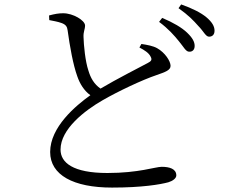

<svg xmlns="http://www.w3.org/2000/svg" viewBox="-20 -810 1040 869"><path d="M611 -595C632 -584 654 -571 662 -553C669 -540 665 -533 649 -525C612 -505 509 -453 435 -409C406 -429 390 -457 380 -491C366 -532 359 -605 358 -643C357 -667 365 -677 365 -695C364 -718 311 -750 266 -750C246 -750 228 -747 202 -740L203 -719C218 -716 242 -712 258 -706C278 -699 284 -689 286 -673C296 -600 311 -516 330 -464C341 -432 360 -400 389 -379C323 -332 207 -235 207 -122C207 -18 312 39 487 39C623 39 705 25 742 15C762 9 778 -3 778 -16C778 -46 747 -55 712 -55C683 -55 608 -27 466 -27C310 -27 254 -74 254 -133C254 -226 364 -310 444 -356C513 -396 625 -449 688 -470C728 -484 752 -492 752 -512C752 -533 727 -572 691 -592C673 -602 647 -607 620 -611ZM700 -711C742 -680 769 -649 790 -623C811 -598 821 -576 836 -576C851 -575 861 -585 861 -602C861 -620 852 -638 827 -662C803 -685 764 -708 714 -729ZM788 -773C833 -741 855 -718 878 -692C901 -669 911 -644 926 -644C941 -644 951 -653 951 -671C951 -691 940 -710 914 -732C890 -752 851 -772 800 -790Z"/></svg>

Font: Noto Serif CJK JP
Style: Regular
Weight: 400
Designer: Ryoko NISHIZUKA 西塚涼子 (kana & ideographs); Frank Grießhammer (Latin, Greek & Cyrillic); Wenlong ZHANG 张文龙 (bopomofo); San
Foundry: Adobe Systems Incorporated
Version: Version 1.000;PS 1;hotconv 16.6.53;makeotf.lib2.5.65590